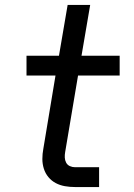

<svg xmlns="http://www.w3.org/2000/svg" viewBox="-20 -755 540 775"><path d="M283 0Q262 0 242 -3.5Q222 -7 205 -16Q188 -25 175.5 -40Q163 -55 157 -74Q151 -93 151 -113.5Q151 -134 155 -155L204 -450H87V-530H218L253 -735H344L309 -530H463V-450H295L243 -141Q241 -130 241.5 -119Q242 -108 247 -98.5Q252 -89 262 -84.5Q272 -80 283 -80H380V0Z"/></svg>

Font: iosevka_custom_sans_ss08 Md
Style: Italic
Weight: 500
Italic angle: -10°
Designer: Belleve Invis
Foundry: Belleve Invis
Version: Version 10.3.0; ttfautohint (v1.8.3)